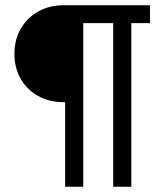

<svg xmlns="http://www.w3.org/2000/svg" viewBox="-20 -711 633 731"><path d="M228 0V-322H221Q168 -322 125.5 -345.5Q83 -369 59 -410.5Q35 -452 35 -506Q35 -561 59.5 -602.5Q84 -644 126 -667.5Q168 -691 222 -691H551V-623H480V0H411V-623H297V0Z"/></svg>

Font: Cairo
Style: Regular
Weight: 400
Designer: Mohamed Gaber, Accademia di Belle Arti di Urbino
Foundry: Kief Type Foundry, Accademia di Belle Arti di Urbino
Version: Version 3.120